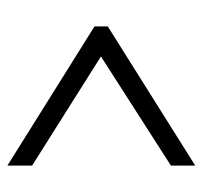

<svg xmlns="http://www.w3.org/2000/svg" viewBox="-34 -610 534 505"><g transform="rotate(90 232.5 -358.0)"><path d="M416 -111V-176L129 -357L416 -541V-605L50 -375V-340Z"/></g></svg>

Font: Noto Serif Bengali Condensed
Style: Regular
Weight: 400
Width: 3
Designer: Juan Bruce, Universal Thirst, Indian Type Foundry and the Monotype Design Team.
Foundry: Monotype Imaging Inc.
Version: Version 2.003